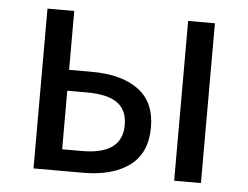

<svg xmlns="http://www.w3.org/2000/svg" viewBox="-44 -596 841 650"><g transform="rotate(5 376.5 -271.5)"><path d="M92 0V-543H183V-343H260Q361 -343 418.5 -301Q476 -259 476 -173Q476 -86 418.5 -43Q361 0 260 0ZM183 -73H250Q387 -73 387 -173Q387 -224 353.5 -248Q320 -272 250 -272H183ZM570 0V-543H661V0Z"/></g></svg>

Font: Noto Sans SC
Style: Regular
Weight: 400
Designer: Ryoko NISHIZUKA  (kana, bopomofo & ideographs); Paul D. Hunt (Latin, Greek & Cyrillic); Sandoll Communications , Soo-you
Foundry: Adobe
Version: Version 2.002;hotconv 1.0.116;makeotfexe 2.5.65601